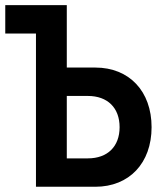

<svg xmlns="http://www.w3.org/2000/svg" viewBox="-25 -713 631 733"><path d="M112.3 0H338.9C468.3 0 553.7 -90.3 553.7 -227.5C553.7 -364.7 468.3 -455.1 338.9 -455.1H230V-693.4H-4.9V-585H112.3ZM230 -108.4V-346.7H310.5C385.7 -346.7 431.6 -301.3 431.6 -227.5C431.6 -153.8 385.7 -108.4 310.5 -108.4Z"/></svg>

Font: Cascadia Mono SemiBold
Style: Regular
Weight: 600
Monospace: yes
Designer: Aaron Bell
Foundry: Saja Typeworks
Version: Version 2404.023